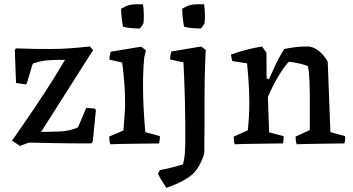

<svg xmlns="http://www.w3.org/2000/svg" viewBox="-20 -688 1694 921"><path d="M76 12 37 -14 44 -22Q70 -60 110.5 -118.5Q151 -177 198.5 -250Q246 -323 292 -401Q248 -401 220.5 -399.5Q193 -398 174 -393.5Q155 -389 137 -383L109 -289L103 -283L57 -290L51 -447L56 -456Q101 -454 141 -453.5Q181 -453 222 -453Q270 -453 311.5 -456Q353 -459 411 -465L427 -447L412 -425L177 -55L262 -57Q315 -59 354 -77L394 -171L436 -167L440 -159L425 -10L418 0Q316 0 237.5 -1.5Q159 -3 118 -4Z M509 4Q506 -5 505 -14Q504 -23 504 -33L572 -62Q574 -92 577 -128Q580 -164 580 -194Q580 -240 576.5 -288Q573 -336 566 -388L505 -402Q505 -420 511 -440L657 -464L680 -447L672 -413Q669 -380 667.5 -347.5Q666 -315 666 -282Q666 -226 669 -167.5Q672 -109 677 -54L747 -35Q747 -27 746 -17.5Q745 -8 743 0Q727 0 695.5 0.5Q664 1 628 1.5Q592 2 559.5 2.5Q527 3 509 4ZM570 -560Q566 -580 563.5 -603.5Q561 -627 561 -646Q569 -651 580.5 -656.5Q592 -662 601 -664Q614 -667 631.5 -667.5Q649 -668 666 -667Q670 -642 670 -614Q670 -586 668 -576Q668 -574 659.5 -562.5Q651 -551 649 -551Q637 -551 611.5 -553Q586 -555 570 -560Z M778 213Q767 196 756.5 179.5Q746 163 738 146Q740 141 742 137Q744 133 747 128Q776 123 804 115.5Q832 108 857 101Q864 80 866.5 48.5Q869 17 869 -17Q869 -116 867 -203.5Q865 -291 860 -389Q844 -392 828 -395.5Q812 -399 796 -403Q796 -422 802 -441L945 -465L967 -448L966 -427Q963 -366 962 -311.5Q961 -257 961 -203Q961 -149 961 -89.5Q961 -30 960 42Q960 50 953.5 67.5Q947 85 936.5 104.5Q926 124 912 139Q895 159 855.5 180Q816 201 778 213ZM863 -560Q859 -580 856.5 -603.5Q854 -627 854 -646Q862 -651 873.5 -656.5Q885 -662 894 -664Q907 -667 924.5 -667.5Q942 -668 959 -667Q963 -642 963 -614Q963 -586 961 -576Q961 -574 952.5 -562.5Q944 -551 942 -551Q930 -551 904.5 -553Q879 -555 863 -560Z M1106 4Q1103 -5 1102 -14.5Q1101 -24 1101 -33L1169 -63Q1172 -92 1174 -129Q1176 -166 1176 -199Q1176 -225 1174.5 -258.5Q1173 -292 1170.5 -325Q1168 -358 1165 -384L1095 -395Q1092 -402 1090.5 -410Q1089 -418 1088 -426Q1123 -439 1161.5 -449Q1200 -459 1237 -465L1258 -436L1259 -312L1270 -308Q1285 -342 1302 -378Q1319 -414 1343 -453Q1374 -459 1399 -462Q1424 -465 1455 -465Q1475 -465 1494.5 -453.5Q1514 -442 1529 -425Q1544 -408 1552 -392Q1555 -307 1558.5 -222.5Q1562 -138 1565 -54L1635 -35Q1637 -17 1632 0Q1616 0 1586 0.5Q1556 1 1520 1.5Q1484 2 1452.5 2.5Q1421 3 1403 4Q1400 -5 1399 -14.5Q1398 -24 1398 -33L1466 -64V-229Q1466 -262 1464.5 -301.5Q1463 -341 1457 -371Q1439 -378 1415.5 -383.5Q1392 -389 1366 -392Q1346 -373 1317.5 -326Q1289 -279 1265 -223L1271 -53L1340 -35Q1342 -17 1337 0Q1322 0 1291 0.5Q1260 1 1223.5 1.5Q1187 2 1155 2.5Q1123 3 1106 4Z"/></svg>

Font: Labrada Medium
Style: Regular
Weight: 500
Designer: Mercedes Jáuregui
Foundry: Omnibus-Type Team
Version: Version 1.000; ttfautohint (v1.8.4.7-5d5b)